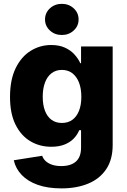

<svg xmlns="http://www.w3.org/2000/svg" viewBox="-20 -786 673 1020"><path d="M306.2 214.8Q232.9 214.8 179.9 195.8Q127 176.8 95 143.1Q63 109.4 53.2 65.4L204.1 41.5Q209 56.6 221.9 69.1Q234.9 81.5 255.9 88.9Q276.9 96.2 305.7 96.2Q356.4 96.2 383.5 72Q410.6 47.9 410.6 -1.5V-94.2H400.9Q390.1 -68.4 370.4 -48.6Q350.6 -28.8 321.3 -17.6Q292 -6.3 252.4 -6.3Q190.9 -6.3 141.4 -35.6Q91.8 -64.9 62.5 -123.8Q33.2 -182.6 33.2 -271Q33.2 -362.3 63.2 -423.8Q93.3 -485.4 143.1 -516.1Q192.9 -546.9 252 -546.9Q293.5 -546.9 323.7 -533.4Q354 -520 374.5 -497.8Q395 -475.6 406.7 -450.2H410.6V-539.1H578.6V-15.6Q578.6 61.5 544.4 112.5Q510.3 163.6 449 189.2Q387.7 214.8 306.2 214.8ZM308.6 -132.8Q341.3 -132.8 364.3 -149.4Q387.2 -166 399.7 -197.3Q412.1 -228.5 412.1 -272Q412.1 -315.4 399.7 -347.4Q387.2 -379.4 364.3 -397Q341.3 -414.6 308.6 -414.6Q276.4 -414.6 253.4 -396.7Q230.5 -378.9 218.8 -346.9Q207 -314.9 207 -272Q207 -228.5 219 -197.3Q231 -166 253.7 -149.4Q276.4 -132.8 308.6 -132.8ZM308.6 -600.1Q271 -600.1 245.1 -624Q219.2 -647.9 219.2 -682.6Q219.2 -717.8 245.1 -741.7Q271 -765.6 308.6 -765.6Q345.7 -765.6 371.6 -741.7Q397.5 -717.8 397.5 -682.6Q397.5 -647.9 371.6 -624Q345.7 -600.1 308.6 -600.1Z"/></svg>

Font: Inter 18pt ExtraBold
Style: Regular
Weight: 800
Designer: Rasmus Andersson
Foundry: rsms
Version: Version 4.001;git-66647c0bb